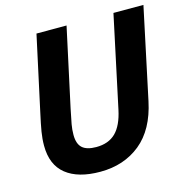

<svg xmlns="http://www.w3.org/2000/svg" viewBox="-109 -842 935 959"><g transform="rotate(-15 358.0 -363.0)"><path d="M616.5 -266.5Q587 -126.5 501.8 -57.2Q416.5 12 294 12Q179 12 117 -37.8Q55 -87.5 55 -186.5Q55 -221.5 61 -257.8Q67 -294 80 -352.5L163.5 -737.5H319L231 -330.5Q220.5 -281.5 215.8 -254.5Q211 -227.5 211 -200.5Q211 -154 234 -133.2Q257 -112.5 306 -112.5Q369.5 -112.5 406.8 -149.2Q444 -186 460.5 -264L561.5 -737.5H716.5Z"/></g></svg>

Font: Epilogue
Style: Bold Italic
Weight: 700
Italic angle: -12°
Designer: Tyler Finck
Foundry: Etcetera Type Co
Version: Version 2.111; ttfautohint (v1.8.3)